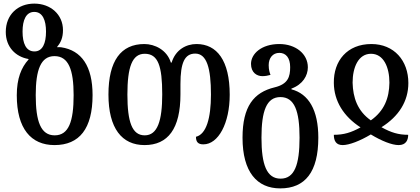

<svg xmlns="http://www.w3.org/2000/svg" viewBox="-20 -792 2328 1064"><path d="M282 12C420 12 493 -79 493 -265C493 -425 432 -513 319 -530C311 -531 301 -531 298 -530L297 -533C317 -556 329 -584 329 -625C329 -712 260 -772 170 -772C79 -772 12 -711 12 -615C12 -531 67 -477 138 -465V-462C98 -418 73 -357 73 -264C73 -79 152 12 282 12ZM171 -507C124 -507 105 -552 105 -617C105 -680 124 -726 170 -726C216 -726 235 -680 235 -617C235 -552 216 -507 171 -507ZM283 -42C206 -42 178 -119 178 -265C178 -405 206 -481 282 -481C360 -481 388 -405 388 -265C388 -119 361 -42 283 -42Z M781 12C911 12 980 -79 980 -269V-326C980 -444 1003 -495 1062 -495C1126 -495 1149 -414 1149 -268C1149 -136 1123 -48 1066 -34C1066 -6 1077 8 1107 8C1190 8 1253 -109 1253 -267C1253 -457 1182 -548 1069 -548C1012 -548 953 -517 931 -445H927C905 -516 837 -548 780 -548C650 -548 581 -455 581 -268C581 -80 656 12 781 12ZM782 -42C712 -42 686 -116 686 -268C686 -420 712 -494 782 -494C856 -494 879 -427 879 -269C879 -123 853 -42 782 -42Z M1533 252C1671 252 1744 161 1744 -29C1744 -183 1690 -272 1595 -297V-301C1658 -324 1686 -373 1686 -419C1686 -494 1618 -548 1528 -548C1429 -548 1371 -494 1371 -438C1371 -390 1403 -370 1434 -370C1450 -370 1466 -373 1479 -377C1475 -388 1469 -404 1469 -431C1469 -470 1491 -499 1528 -499C1565 -499 1588 -471 1588 -420C1588 -366 1576 -326 1502 -308C1386 -280 1324 -202 1324 -29C1324 161 1404 252 1533 252ZM1535 198C1458 198 1429 121 1429 -29C1429 -177 1457 -254 1534 -254C1612 -254 1640 -177 1640 -29C1640 121 1612 198 1535 198Z M1879 12C1915 12 1975 -11 2035 -47C2094 -11 2152 12 2189 12C2230 12 2242 -16 2242 -45C2188 -45 2148 -57 2094 -87C2190 -147 2243 -231 2243 -332C2243 -456 2164 -548 2038 -548C1904 -548 1828 -455 1830 -332C1831 -232 1884 -147 1978 -86C1925 -57 1885 -45 1830 -45C1830 -11 1843 12 1879 12ZM2035 -125C1961 -177 1936 -251 1934 -334C1934 -419 1966 -494 2036 -494C2106 -494 2138 -419 2138 -334C2137 -248 2109 -177 2035 -125Z"/></svg>

Font: Noto Serif Georgian Condensed Medium
Style: Regular
Weight: 500
Width: 3
Designer: Monotype Design Team, Akaki Razmadze
Foundry: Google LLC
Version: Version 2.003